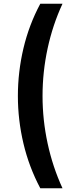

<svg xmlns="http://www.w3.org/2000/svg" viewBox="-20 -800 371 1020"><path d="M194 -780H312Q260 -668 233 -543Q206 -418 206 -290Q206 -163 233 -38Q260 87 312 200H194Q134 87 104.5 -38Q75 -163 75 -290Q75 -418 104.5 -543Q134 -668 194 -780Z"/></svg>

Font: Von Semi
Style: Regular
Weight: 600
Version: Version 4.000; ttfautohint (v1.8.4.7-5d5b)